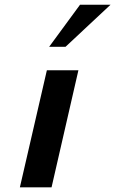

<svg xmlns="http://www.w3.org/2000/svg" viewBox="-20 -800 492 820"><path d="M452.1 -779.8 259.8 -600.1H189.9L321.8 -779.8ZM200.2 0H64.9L180.2 -500H314.9Z"/></svg>

Font: Perun
Style: Bold Italic
Weight: 700
Italic angle: -12°
Foundry: Copyright (c) Stefan Peev, Context Ltd, 2016
Version: Version 001.000